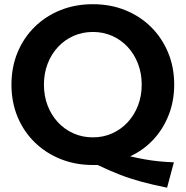

<svg xmlns="http://www.w3.org/2000/svg" viewBox="-20 -767 881 909"><path d="M771 121.6Q701.2 107.4 647.5 92.8Q593.8 78.1 545.7 59.3Q497.6 40.5 442.4 14.2H419.9Q336.4 14.2 265.9 -14.4Q195.3 -43 143.3 -94.2Q91.3 -145.5 62.7 -214.8Q34.2 -284.2 34.2 -366.2Q34.2 -448.2 62.7 -517.8Q91.3 -587.4 143.3 -638.9Q195.3 -690.4 265.9 -718.8Q336.4 -747.1 419.9 -747.1Q503.4 -747.1 573.7 -718.5Q644 -689.9 695.6 -638.7Q747.1 -587.4 775.9 -518.1Q804.7 -448.7 804.7 -366.2Q804.7 -289.1 778.8 -222.9Q752.9 -156.7 706.3 -106.4Q659.7 -56.2 596.2 -26.9Q631.8 -18.6 664.6 -12.7Q697.3 -6.8 731.2 -3.4Q765.1 0 803.2 1.5ZM419.9 -116.7Q469.2 -116.7 511.5 -135.7Q553.7 -154.8 585 -188.7Q616.2 -222.7 633.5 -267.8Q650.9 -313 650.9 -366.2Q650.9 -419.4 633.5 -464.8Q616.2 -510.3 585 -544.2Q553.7 -578.1 511.5 -596.9Q469.2 -615.7 419.9 -615.7Q370.1 -615.7 327.9 -596.9Q285.6 -578.1 254.2 -544.2Q222.7 -510.3 205.3 -464.8Q188 -419.4 188 -366.2Q188 -313 205.3 -267.6Q222.7 -222.2 254.2 -188.2Q285.6 -154.3 327.9 -135.5Q370.1 -116.7 419.9 -116.7Z"/></svg>

Font: Kumbh Sans
Style: Bold
Weight: 700
Version: Version 1.005